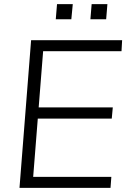

<svg xmlns="http://www.w3.org/2000/svg" viewBox="-20 -906 626 926"><path d="M74 0 130 -712H569L566 -659H188L140 -53H517L513 0ZM149 -334 153 -388H524L519 -334ZM422 -886H498L492 -813H416ZM255 -886H331L324 -813H249Z"/></svg>

Font: Muli Light
Style: Italic
Weight: 300
Italic angle: -4.541°
Designer: Vernon Adams
Foundry: Vernon Adams
Version: Version 2.100; ttfautohint (v1.8.1.43-b0c9)